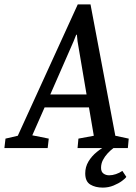

<svg xmlns="http://www.w3.org/2000/svg" viewBox="-68 -674 619 874"><path d="M-48 0 -43 -43 13 -56 286 -654H344L457 -56L518 -43L514 0H285L289 -43L359 -56L337 -185H135L79 -58L154 -43L149 0ZM161 -244H326L285 -486L282 -516H279L267 -486ZM400 180Q366 180 343 166Q320 152 320 115Q320 86 334.5 61.5Q349 37 373 17.5Q397 -2 425 -15H470Q462 -10 448.5 0Q435 10 422 24Q409 38 400.5 54.5Q392 71 392 90Q392 108 403 116Q414 124 429 124Q444 124 460 118.5Q476 113 489 104L507 131Q503 138 487.5 149.5Q472 161 449 170.5Q426 180 400 180Z"/></svg>

Font: Faustina Light Medium
Style: Italic
Weight: 500
Italic angle: -8°
Version: Version 1.200